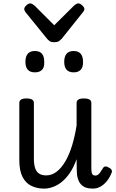

<svg xmlns="http://www.w3.org/2000/svg" viewBox="-20 -1096 687 1133"><path d="M241 17Q199 17 165.5 1Q132 -15 113 -52Q94 -89 94 -150V-489Q94 -502 104.5 -508.5Q115 -515 136 -515Q158 -515 169 -508.5Q180 -502 180 -489V-158Q180 -125 187.5 -103.5Q195 -82 211 -71.5Q227 -61 253 -61Q286 -61 314.5 -83Q343 -105 366 -144.5Q389 -184 405.5 -238Q422 -292 432 -356V-489Q432 -502 442.5 -508.5Q453 -515 475 -515Q497 -515 508 -508.5Q519 -502 519 -489V-104Q519 -87 521 -77.5Q523 -68 528.5 -64Q534 -60 543 -60Q551 -60 557.5 -64.5Q564 -69 571.5 -79Q579 -89 587 -103Q592 -112 601 -113.5Q610 -115 622 -107Q634 -102 638.5 -93Q643 -84 638 -75Q627 -47 610 -26.5Q593 -6 572.5 5.5Q552 17 527 17Q503 17 485.5 10.5Q468 4 456.5 -9.5Q445 -23 439 -43.5Q433 -64 433 -91L432 -157Q415 -109 392.5 -76Q370 -43 344.5 -22.5Q319 -2 292 7.5Q265 17 241 17ZM186 -669Q158 -669 144 -684.5Q130 -700 130 -731Q130 -763 144 -779Q158 -795 186 -795Q214 -795 227.5 -779Q241 -763 241 -731Q243 -700 228.5 -684.5Q214 -669 186 -669ZM415 -669Q387 -669 373 -684.5Q359 -700 359 -731Q359 -763 373 -779Q387 -795 415 -795Q442 -795 456 -779Q470 -763 470 -731Q471 -700 456.5 -684.5Q442 -669 415 -669ZM443 -1076Q452 -1076 465 -1064.5Q478 -1053 478 -1042Q478 -1040 477 -1036.5Q476 -1033 471 -1026L344 -867Q338 -861 329 -854Q320 -847 300 -847Q281 -847 272 -854Q263 -861 258 -867L129 -1026Q125 -1033 124 -1036.5Q123 -1040 123 -1042Q123 -1053 135.5 -1064.5Q148 -1076 158 -1076Q164 -1076 170 -1072.5Q176 -1069 183 -1064L300 -947L418 -1064Q424 -1069 430 -1072.5Q436 -1076 443 -1076Z"/></svg>

Font: Playwrite AT
Style: Regular
Weight: 400
Designer: Veronika Burian, José Scaglione
Foundry: TypeTogether
Version: Version 1.002